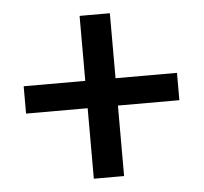

<svg xmlns="http://www.w3.org/2000/svg" viewBox="-43 -634 645 608"><g transform="rotate(-5 279.5 -330.0)"><path d="M327.6 -382.3H522.9V-295.4H327.6V-71.3H231.4V-295.4H35.6V-382.3H231.4V-588.9H327.6Z"/></g></svg>

Font: TypoPRO Roboto Slab
Style: Regular
Weight: 400
Designer: Google
Version: Version 1.100263; 2013; ttfautohint (v0.94.20-1c74) -l 8 -r 